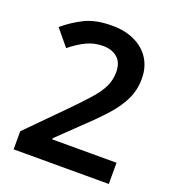

<svg xmlns="http://www.w3.org/2000/svg" viewBox="-132 -826 836 927"><g transform="rotate(20 286.0 -362.0)"><path d="M532 0H43V-93L225 -277Q279 -332 313.5 -371Q348 -410 364.5 -444.5Q381 -479 381 -519Q381 -568 353 -592.5Q325 -617 279 -617Q234 -617 195 -598.5Q156 -580 114 -546L45 -629Q89 -667 145 -695.5Q201 -724 286 -724Q355 -724 405 -699.5Q455 -675 481.5 -632Q508 -589 508 -532Q508 -474 485 -425.5Q462 -377 418.5 -328.5Q375 -280 315 -224L202 -115V-109H532Z"/></g></svg>

Font: Noto Sans Ethiopic SemiBold
Style: Regular
Weight: 600
Designer: Monotype Design Team
Foundry: Monotype Imaging Inc.
Version: Version 2.102; ttfautohint (v1.8.4.7-5d5b)